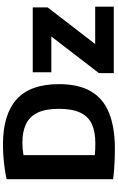

<svg xmlns="http://www.w3.org/2000/svg" viewBox="230 -1018 796 1296"><g transform="rotate(-90 628.0 -370.0)"><path d="M269.5 7.5Q238.5 7.5 204.5 6.2Q170.5 5 135.5 2.5Q100.5 0 66.5 -4.5V-723.5Q101 -731 140.2 -736.5Q179.5 -742 220.5 -745Q261.5 -748 301 -748Q502.5 -748 605.2 -656.2Q708 -564.5 708 -370Q708 -237.5 659.5 -154.2Q611 -71 513.5 -31.8Q416 7.5 269.5 7.5ZM311.5 -124.5Q388.5 -124.5 439.8 -148.8Q491 -173 516.2 -227.2Q541.5 -281.5 541.5 -370.5Q541.5 -459 515.8 -513.2Q490 -567.5 439 -592.2Q388 -617 312.5 -617Q293.5 -617 271 -615Q248.5 -613 229 -609.5V-128Q249.5 -126 269.8 -125.2Q290 -124.5 311.5 -124.5ZM782.5 0V-100.5L1052 -450.5V-421.5H788V-547H1226V-446.5L956.5 -96.5V-125.5H1231V0Z"/></g></svg>

Font: Encode Sans Condensed Thin
Style: Bold
Weight: 700
Version: Version 3.002